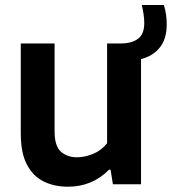

<svg xmlns="http://www.w3.org/2000/svg" viewBox="-20 -714 666 744"><path d="M243.5 9.5Q190 9.5 148.8 -11Q107.5 -31.5 84 -76.8Q60.5 -122 60.5 -197V-545.5H191.5V-205Q191.5 -148.5 215.8 -126.5Q240 -104.5 279 -104.5Q308.5 -104.5 340.8 -117.8Q373 -131 395 -159V-545.5H446.5Q490 -545.5 514.5 -563.5Q539 -581.5 539 -624.5Q539 -641.5 536.5 -658Q534 -674.5 529.5 -694.5H615Q621 -675 623.5 -657.2Q626 -639.5 626 -619Q626 -563 599.2 -529.8Q572.5 -496.5 526.5 -485V0H417.5L408.5 -56.5H402.5Q337.5 9.5 243.5 9.5Z"/></svg>

Font: Encode Sans SmBold
Style: Regular
Weight: 600
Designer: Multiple Designers
Foundry: Impallari Type
Version: Version 3.002; ttfautohint (v1.8.3) -l 8 -r 50 -G 200 -x 14 